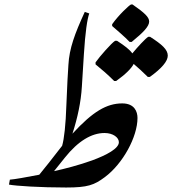

<svg xmlns="http://www.w3.org/2000/svg" viewBox="-20 -803 768 856"><path d="M558 -616H567C621 -660 645 -686 645 -707C645 -727 624 -746 571 -783H564C555 -779 509 -736 480 -695V-687C487 -681 542 -634 558 -616ZM275 33C371 33 400 22 447 -13C528 -73 593 -193 593 -277C593 -305 580 -342 525 -342C456 -342 394 -306 303 -207C326 -278 341 -349 345 -417L354 -561C360 -658 369 -719 378 -743L358 -750C313 -652 289 -587 285 -514C283 -481 279 -422 276 -336C273 -245 266 -184 257 -153C205 -86 183 -58 155 -24C92 -12 48 -4 24 -2L20 20C50 26 161 33 275 33ZM489 -442H498C540 -472 566 -498 576 -518C595 -502 616 -483 639 -460H648C701 -498 728 -530 728 -555C728 -582 702 -605 649 -639H641C628 -631 593 -593 570 -565C558 -582 536 -599 502 -621H493C477 -611 425 -552 406 -525V-516C432 -495 460 -471 489 -442ZM221 -40 269 -100C328 -174 388 -210 446 -210C484 -210 510 -190 510 -169C510 -141 456 -112 391 -88C333 -67 267 -50 221 -40Z"/></svg>

Font: Noto Nastaliq Urdu
Style: Regular
Weight: 400
Designer: Monotype Design Team (Patrick Giasson: type design, Kamal Mansour: OpenType code, Glenda Bellarosa). Updated by Simon Co
Foundry: Monotype Imaging Inc., Simon Cozens
Version: Version 3.009